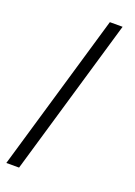

<svg xmlns="http://www.w3.org/2000/svg" viewBox="-166 -804 716 1020"><g transform="rotate(20 191.5 -294.5)"><path d="M9 151 270 -740H342L81 151Z"/></g></svg>

Font: IBM Plex Sans
Style: Regular
Weight: 400
Designer: Mike Abbink, Paul van der Laan, Pieter van Rosmalen
Foundry: Bold Monday
Version: Version 3.005